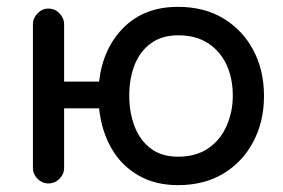

<svg xmlns="http://www.w3.org/2000/svg" viewBox="-20 -558 826 560"><path d="M499 -18Q433 -18 383.5 -46.5Q334 -75 305 -125.5Q276 -176 269 -242H167V-68Q167 -50 153.5 -36.5Q140 -23 121 -23Q103 -23 89.5 -36.5Q76 -50 76 -68V-487Q76 -505 89.5 -519Q103 -533 121 -533Q140 -533 153.5 -519Q167 -505 167 -487V-320H269Q280 -417 340.5 -477.5Q401 -538 499 -538Q576 -538 632 -504Q688 -470 719 -411.5Q750 -353 750 -278Q750 -204 719 -145Q688 -86 632 -52Q576 -18 499 -18ZM499 -101Q552 -101 587.5 -125.5Q623 -150 641 -191Q659 -232 659 -279Q659 -329 641 -368.5Q623 -408 587.5 -431.5Q552 -455 499 -455Q452 -455 420 -431.5Q388 -408 372.5 -368.5Q357 -329 357 -279Q357 -230 372.5 -189.5Q388 -149 419.5 -125Q451 -101 499 -101Z"/></svg>

Font: Huninn
Style: Regular
Weight: 400
Designer: justfont
Foundry: justfont
Version: Version 1.003